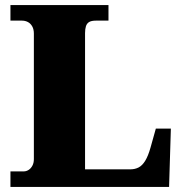

<svg xmlns="http://www.w3.org/2000/svg" viewBox="-20 -734 717 754"><path d="M21 0V-61H74Q83 -61 92 -66.5Q101 -72 107 -83Q113 -94 113 -109V-602Q113 -619 106.5 -630.5Q100 -642 89.5 -647.5Q79 -653 66 -653H21V-714H406V-653H357Q339 -653 330 -647.5Q321 -642 317.5 -631Q314 -620 314 -604V-69H492Q510 -69 524.5 -76.5Q539 -84 550.5 -103Q562 -122 571 -154L592 -229H651L644 0Z"/></svg>

Font: Noto Serif Tibetan Black
Style: Regular
Weight: 900
Version: Version 2.103